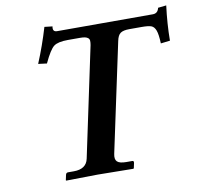

<svg xmlns="http://www.w3.org/2000/svg" viewBox="-76 -753 864 835"><g transform="rotate(-10 355.5 -335.5)"><path d="M224.1 -645H647Q668.9 -645 674.3 -668.9L710.9 -672.9Q700.7 -593.8 700.2 -519L659.2 -514.2Q657.7 -554.7 651.1 -572Q644.5 -589.4 632.1 -594.2Q619.6 -599.1 589.4 -599.1H535.2Q507.8 -599.1 495.6 -590.3Q483.4 -581.5 478.5 -557.1L376 -76.2Q371.1 -52.7 381.6 -42.5Q392.1 -32.2 421.9 -32.2H447.8Q455.6 -32.2 454.1 -22.9L449.2 0L446.8 2Q328.1 0 289.1 0L150.4 2L148.9 0L153.8 -22.9Q155.8 -31.7 163.6 -32.2H189.9Q245.1 -32.2 254.4 -76.2L356.9 -560.1Q358.9 -571.3 358.4 -578.9Q357.9 -586.4 352.8 -590.8Q347.7 -595.2 339.1 -597.2Q330.6 -599.1 316.4 -599.1H263.2Q219.7 -599.1 201.4 -585.4Q183.1 -571.8 156.2 -514.2L118.2 -519Q149.4 -593.8 172.9 -672.9L208 -668.9Q203.1 -645 224.1 -645Z"/></g></svg>

Font: Linux Libertine Slanted
Style: Semibold Slanted
Weight: 600
Designer: Philipp H. Poll
Foundry: Philipp H. Poll
Version: Version 5.1.1